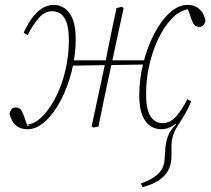

<svg xmlns="http://www.w3.org/2000/svg" viewBox="-20 -518 862 786"><path d="M563 248 557 233Q603 217 627.5 193.5Q652 170 654 133L657 87Q659 68 663.5 51.5Q668 35 677 20.5Q686 6 701 -9L695 -17L747 -101L763 -103Q748 -68 733.5 -44.5Q719 -21 707 -2Q695 17 688.5 36.5Q682 56 682 82V122Q682 171 651.5 202.5Q621 234 563 248ZM93 11Q71 11 55.5 2.5Q40 -6 31.5 -21Q23 -36 19 -53Q21 -62 26.5 -70Q32 -78 44 -78Q56 -78 63 -71.5Q70 -65 75 -51L92 -3H80H105L90 -7Q126 -12 157 -45Q188 -78 212 -127.5Q236 -177 249 -236Q262 -295 262 -352Q262 -416 244 -444Q226 -472 194 -472Q163 -472 139 -444.5Q115 -417 93 -374L77 -384Q91 -416 109.5 -442Q128 -468 151 -483Q174 -498 201 -498Q225 -498 245.5 -483.5Q266 -469 278 -438.5Q290 -408 290 -359Q290 -292 273.5 -226.5Q257 -161 229 -107.5Q201 -54 165.5 -21.5Q130 11 93 11ZM261 -249 263 -271H582L581 -254ZM362 4 355 0 412 -266Q419 -303 426.5 -339.5Q434 -376 441.5 -412.5Q449 -449 457 -485L479 -490L486 -485L429 -220Q417 -165 405.5 -110Q394 -55 383 0ZM639 11Q615 11 594.5 -3Q574 -17 562 -47.5Q550 -78 550 -128Q550 -194 566.5 -259.5Q583 -325 611 -379Q639 -433 674.5 -465.5Q710 -498 747 -498Q770 -498 785 -489Q800 -480 809 -465.5Q818 -451 821 -434Q820 -425 814 -416.5Q808 -408 796 -408Q784 -408 777 -415Q770 -422 765 -436L747 -487L768 -484L740 -479L750 -480Q714 -474 683 -441.5Q652 -409 628 -359Q604 -309 591 -250.5Q578 -192 578 -135Q578 -70 596 -42Q614 -14 646 -14Q677 -14 701.5 -42Q726 -70 747 -112L763 -103Q749 -71 730.5 -45Q712 -19 689 -4Q666 11 639 11Z"/></svg>

Font: Source Serif 4 ExtraLight
Style: Italic
Weight: 250
Italic angle: -12°
Designer: Frank Grießhammer
Foundry: Adobe Systems Incorporated
Version: Version 4.004;hotconv 1.0.116;makeotfexe 2.5.65601